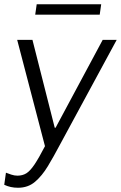

<svg xmlns="http://www.w3.org/2000/svg" viewBox="-22 -699 570 905"><path d="M63 186Q45 186 29 182.5Q13 179 -2 172L6 115Q16 119 31 124Q46 129 60 129Q84 129 102 118Q120 107 140.5 76.5Q161 46 190 -10L59 -511H131L236 -97H240L462 -511H528L260 -16Q231 39 203.5 84.5Q176 130 143 158Q110 186 63 186ZM144 -630 151 -679H455L448 -630Z"/></svg>

Font: Chivo Medium ExtraLight
Style: Italic
Weight: 250
Italic angle: -8.05°
Version: Version 2.002